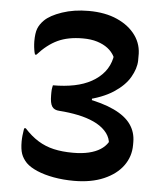

<svg xmlns="http://www.w3.org/2000/svg" viewBox="-53 -766 706 833"><g transform="rotate(5 300.0 -350.0)"><path d="M300 -720Q372 -720 424.5 -696.5Q477 -673 505.5 -633Q534 -593 532 -542V-523Q531 -489 509 -451Q487 -413 439.5 -382Q392 -351 316 -334L347 -365V-308L315 -342Q394 -328 444.5 -304Q495 -280 518.5 -246.5Q542 -213 542 -170V-157Q542 -107 513 -67Q484 -27 429.5 -3.5Q375 20 300 20Q253 20 211.5 12.5Q170 5 138.5 -8.5Q107 -22 90 -39Q73 -57 66 -77Q59 -97 59 -131Q59 -138 59.5 -144.5Q60 -151 60.5 -156.5Q61 -162 62 -167.5Q63 -173 63.5 -178.5Q64 -184 66 -189H72Q101 -157 132.5 -137.5Q164 -118 201 -109.5Q238 -101 285 -101Q324 -101 353.5 -108Q383 -115 403.5 -128Q424 -141 436 -160V-164Q431 -189 411.5 -209.5Q392 -230 361.5 -244Q331 -258 292.5 -266Q254 -274 211 -277Q188 -278 178.5 -292.5Q169 -307 169 -341Q169 -348 169 -354Q169 -360 169.5 -365.5Q170 -371 171 -375.5Q172 -380 173 -385Q224 -385 266 -393.5Q308 -402 340.5 -420Q373 -438 394.5 -464.5Q416 -491 424 -527V-532Q413 -553 394 -567.5Q375 -582 348 -590.5Q321 -599 285 -599Q221 -599 176 -578Q131 -557 90 -511H84Q82 -516 81 -521.5Q80 -527 79 -532.5Q78 -538 77.5 -543.5Q77 -549 76.5 -555Q76 -561 76 -568Q76 -604 83.5 -623.5Q91 -643 109 -661Q133 -685 184.5 -702.5Q236 -720 300 -720Z"/></g></svg>

Font: Recursive Casual SemiBold
Style: Regular
Weight: 600
Version: Version 1.047